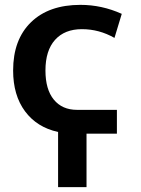

<svg xmlns="http://www.w3.org/2000/svg" viewBox="-20 -550 580 790"><path d="M219 -7Q132 -26 83 -92Q34 -158 34 -260Q34 -387 107.5 -458.5Q181 -530 311 -530Q399 -530 481 -493L451 -394Q388 -430 317 -430Q246 -430 206.5 -386Q167 -342 167 -260Q167 -182 201.5 -140Q236 -98 297 -98H461V0H336V220H219Z"/></svg>

Font: M PLUS 1p
Style: Bold
Weight: 700
Version: Version 1.062